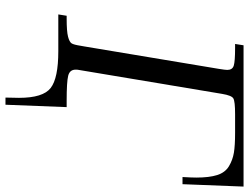

<svg xmlns="http://www.w3.org/2000/svg" viewBox="-125 -598 918 708"><g transform="rotate(90 334.0 -244.0)"><path d="M33.2 0 38.1 -30.8H48.8Q95.7 -30.8 115.2 -35.9Q134.8 -41 139.9 -49.1Q145 -57.1 148.9 -83Q149.9 -89.8 150.9 -94.2L233.9 -591.8Q237.8 -615.7 237.8 -623Q237.8 -642.1 221.9 -647Q206.1 -651.9 157.2 -651.9H142.1L147 -683.1H668L659.2 -458H632.8Q634.8 -492.2 634.8 -508.8Q634.8 -556.6 625.5 -585.9Q616.2 -615.2 593 -629.2Q569.8 -643.1 543 -647.5Q516.1 -651.9 470.2 -651.9H400.9Q354 -651.9 343 -645.5Q332 -639.2 326.2 -604L237.8 -75.2Q236.8 -71.3 236.8 -64Q236.8 -42 259.5 -36.4Q282.2 -30.8 351.1 -30.8H375L366.2 194.8H339.8Q339.8 187 340.3 169.9Q340.8 152.8 340.8 145Q340.8 56.2 304.4 28.1Q268.1 0 168.9 0Z"/></g></svg>

Font: CMU Serif Extra
Style: RomanSlanted
Weight: 500
Italic angle: -9.46001°
Version: Version 0.7.0